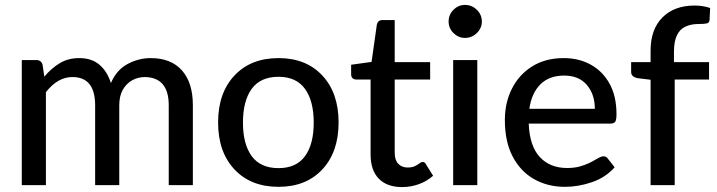

<svg xmlns="http://www.w3.org/2000/svg" viewBox="-20 -752 2914 780"><path d="M763.5 0H665.5V-324Q665.5 -437.5 568.5 -439Q541 -439 517.2 -426Q493.5 -413 479 -387.5Q464.5 -362 464.5 -324V0H366.5V-324Q366.5 -439 274 -439Q214.5 -439 166.5 -377.5V0H68.5V-508H127.5Q148 -508 153 -488.5L160 -440.5Q188 -474 222.2 -495Q256.5 -516 302 -516Q352.5 -516 384.2 -488.8Q416 -461.5 430.5 -414.5Q453.5 -468 498.2 -492Q543 -516 592.5 -516Q674.5 -516 719 -466.2Q763.5 -416.5 763.5 -324Z M1111.5 7Q999 7 932.5 -63.8Q866 -134.5 866 -254.5Q866 -374.5 932.5 -445.2Q999 -516 1111.5 -516Q1223.5 -516 1289.5 -445.2Q1355.5 -374.5 1355.5 -254.5Q1355.5 -134.5 1289.5 -63.8Q1223.5 7 1111.5 7ZM1111.5 -69Q1183.5 -69 1219 -117.5Q1254.5 -166 1254.5 -254Q1254.5 -342 1219 -391Q1183.5 -440 1111.5 -440Q1038 -440 1002.5 -391Q967 -342 967 -254Q967 -166 1002.8 -117.5Q1038.5 -69 1111.5 -69Z M1613.5 8Q1552 8 1518.8 -26.2Q1485.5 -60.5 1485.5 -124.5V-429H1426.5Q1418 -429 1412.2 -434.5Q1406.5 -440 1406.5 -450V-489L1489.5 -500.5L1511 -652.5Q1515.5 -670.5 1533.5 -670.5H1583.5V-499.5H1727.5V-429H1583.5V-131.5Q1583.5 -101.5 1598 -86.5Q1612.5 -71.5 1636 -71.5Q1653.5 -71.5 1664.8 -76.8Q1676 -82 1683.5 -88Q1691 -94 1697 -94Q1706 -94 1710.5 -84.5L1739.5 -38Q1715 -16 1682 -4Q1649 8 1613.5 8Z M1919 0H1821V-508H1919ZM1869 -598Q1842 -598 1822.2 -617.8Q1802.5 -637.5 1802.5 -664.5Q1802.5 -692.5 1822.2 -712.2Q1842 -732 1869 -732Q1897 -732 1917.2 -712.2Q1937.5 -692.5 1937.5 -664.5Q1937.5 -637.5 1917.2 -617.8Q1897 -598 1869 -598Z M2275 7Q2205 7 2149.8 -24.2Q2094.5 -55.5 2062.8 -116Q2031 -176.5 2031 -264.5Q2031 -335 2059.8 -392Q2088.5 -449 2142.2 -482.5Q2196 -516 2270 -516Q2332 -516 2380.2 -489.2Q2428.5 -462.5 2456.5 -411.8Q2484.5 -361 2484.5 -288Q2484.5 -265.5 2479.5 -257.8Q2474.5 -250 2461 -250H2128Q2131.5 -158.5 2173 -114Q2214.5 -69.5 2283.5 -69.5Q2312 -69.5 2333.5 -75.2Q2355 -81 2371.5 -88.8Q2388 -96.5 2400 -104Q2409.5 -109.5 2417.2 -113.2Q2425 -117 2431 -117Q2443 -117 2449 -108L2477 -72.5Q2440.5 -31 2385.2 -12Q2330 7 2275 7ZM2396.5 -310Q2396.5 -369 2364 -407Q2331.5 -445 2272 -445Q2211 -445 2175.2 -409.2Q2139.5 -373.5 2130.5 -310Z M2721 0H2623V-428L2570 -434.5Q2544 -440 2544 -459.5V-499.5H2623V-546Q2623 -633 2671.2 -681.2Q2719.5 -729.5 2801.5 -729.5Q2835.5 -729.5 2865 -719.5L2862.5 -670.5Q2861.5 -659.5 2851.8 -657Q2842 -654.5 2817.5 -654.5Q2787.5 -654.5 2765 -644Q2718 -622.5 2718 -543V-499.5H2860.5V-429H2721Z"/></svg>

Font: Verano Sans Medium
Style: Regular
Weight: 500
Designer: Lukasz Dziedzic with Adam Twardoch and Botio Nikoltchev
Foundry: tyPoland Lukasz Dziedzic
Version: Version 3.001;December 28, 2019;FontCreator 12.0.0.2547 64-b